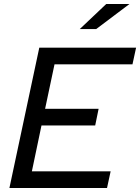

<svg xmlns="http://www.w3.org/2000/svg" viewBox="-20 -938 699 958"><path d="M27 0ZM27 0 176 -700H659L641 -617H252L205 -395H472L455 -312H187L139 -83H532L514 0ZM510 -918H626L460 -793H378Z"/></svg>

Font: Rosa Sans
Style: Italic
Weight: 400
Italic angle: -12°
Designer: Pentagram / MCKL
Foundry: Pentagram / MCKL
Version: Version 1.005;September 16, 2019;FontCreator 11.5.0.2425 64-